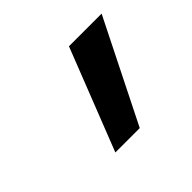

<svg xmlns="http://www.w3.org/2000/svg" viewBox="-69 -746 395 395"><g transform="rotate(-45 128.0 -549.0)"><path d="M74 -438 161 -660H256L145 -438Z"/></g></svg>

Font: Ysabeau Office SemiBold
Style: Italic
Weight: 600
Italic angle: -12°
Designer: Christian Thalmann (Catharsis Fonts)
Version: Version 2.001;gftools[0.9.30]; featfreeze: tnum,lnum,ss02